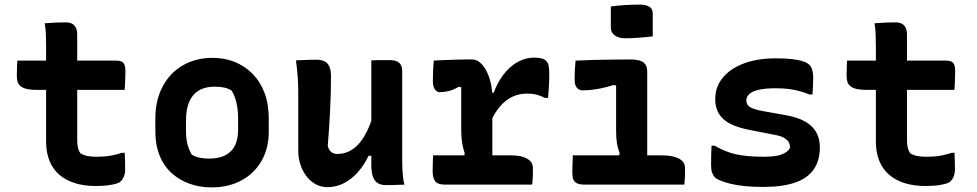

<svg xmlns="http://www.w3.org/2000/svg" viewBox="-20 -801 4240 833"><path d="M55 -538H485Q507 -538 515.5 -528Q524 -518 524 -493Q524 -478 523.5 -464.5Q523 -451 522.5 -438Q522 -425 521 -411H140Q115 -411 98.5 -414.5Q82 -418 71.5 -425.5Q61 -433 57 -444.5Q53 -456 53 -472Q53 -484 53.5 -495Q54 -506 54 -516.5Q54 -527 55 -538ZM521 -138Q522 -121 522.5 -102.5Q523 -84 523 -67Q523 -48 517 -34Q511 -20 500 -11Q494 -7 483.5 -4Q473 -1 458.5 1.5Q444 4 428 5Q412 6 395 6Q346 6 306.5 -6Q267 -18 238.5 -42Q210 -66 195 -102.5Q180 -139 180 -188Q180 -240 180 -292Q180 -344 180 -396Q180 -448 180 -500Q180 -552 180 -604Q180 -628 179 -652.5Q178 -677 174 -700Q198 -702 221.5 -703Q245 -704 267 -704Q281 -704 292 -698.5Q303 -693 309 -681Q315 -669 315 -650Q315 -593 315 -536.5Q315 -480 315 -423Q315 -366 315 -309.5Q315 -253 315 -196Q315 -176 318 -161.5Q321 -147 329 -136Q342 -128 358 -124.5Q374 -121 395 -121Q417 -121 436 -122.5Q455 -124 472.5 -128Q490 -132 509 -138Z M902 -550Q954 -550 998 -532.5Q1042 -515 1075.5 -481Q1109 -447 1127.5 -398.5Q1146 -350 1146 -287V-229Q1146 -158 1115 -103.5Q1084 -49 1028 -18.5Q972 12 898 12Q845 12 800.5 -4.5Q756 -21 723 -51.5Q690 -82 672 -127Q654 -172 654 -229V-287Q654 -365 685 -424.5Q716 -484 772.5 -517Q829 -550 902 -550ZM911 -425Q870 -425 842.5 -408.5Q815 -392 801 -359.5Q787 -327 787 -278V-231Q787 -200 793.5 -175Q800 -150 812 -130Q827 -121 845 -117Q863 -113 887 -113Q929 -113 957 -127Q985 -141 999 -169Q1013 -197 1013 -237V-285Q1013 -324 1006 -354.5Q999 -385 985 -408Q971 -417 953 -421Q935 -425 911 -425Z M1352 -542Q1373 -542 1387 -535.5Q1401 -529 1408.5 -513.5Q1416 -498 1416 -469Q1416 -432 1415 -394.5Q1414 -357 1412 -318.5Q1410 -280 1407.5 -242.5Q1405 -205 1402 -168Q1406 -151 1416.5 -142Q1427 -133 1443 -133Q1467 -133 1489 -142Q1511 -151 1531.5 -171.5Q1552 -192 1570 -227Q1588 -262 1603 -315V-125H1579Q1560 -85 1533 -54.5Q1506 -24 1472.5 -6.5Q1439 11 1400 11Q1373 11 1350 -1.5Q1327 -14 1310 -36Q1293 -58 1283.5 -86.5Q1274 -115 1274 -146Q1274 -189 1274 -230.5Q1274 -272 1274 -314Q1274 -356 1274 -397Q1274 -436 1271.5 -469Q1269 -502 1264 -539Q1286 -540 1307.5 -541Q1329 -542 1352 -542ZM1672 -540Q1692 -540 1703.5 -534Q1715 -528 1720 -517.5Q1725 -507 1725 -492Q1725 -423 1725 -357.5Q1725 -292 1725 -227.5Q1725 -163 1725 -99Q1725 -81 1726 -63Q1727 -45 1729 -29Q1731 -13 1735 0Q1720 0 1706 1Q1692 2 1678.5 2Q1665 2 1652 2Q1634 2 1620 -6Q1606 -14 1598.5 -33Q1591 -52 1591 -84Q1591 -161 1591 -238.5Q1591 -316 1591 -391.5Q1591 -467 1591 -539Q1606 -540 1619 -540Q1632 -540 1645 -540Q1658 -540 1672 -540Z M1992 -95 1996 -137Q1991 -152 1987.5 -168Q1984 -184 1982.5 -203Q1981 -222 1981 -243Q1981 -273 1981 -303Q1981 -333 1981 -363Q1981 -393 1981 -423L1969 -424Q1946 -410 1925 -405.5Q1904 -401 1888 -401Q1876 -401 1867 -413Q1858 -425 1858 -450Q1858 -473 1859 -495.5Q1860 -518 1862 -538Q1872 -539 1884.5 -539.5Q1897 -540 1910.5 -540.5Q1924 -541 1938.5 -541.5Q1953 -542 1968.5 -542.5Q1984 -543 1999.5 -543Q2015 -543 2028 -543Q2044 -543 2057.5 -533.5Q2071 -524 2082 -507.5Q2093 -491 2100.5 -470.5Q2108 -450 2112 -427.5Q2116 -405 2116 -383Q2116 -347 2116 -310Q2116 -273 2116 -235.5Q2116 -198 2116 -160Q2116 -122 2116 -85ZM2098 -399H2122Q2150 -472 2196.5 -511.5Q2243 -551 2299 -551Q2318 -551 2330.5 -547.5Q2343 -544 2349 -537Q2357 -531 2360 -517Q2363 -503 2363 -481Q2363 -453 2361.5 -427Q2360 -401 2358 -376H2345Q2325 -386 2307.5 -390.5Q2290 -395 2266 -395Q2233 -395 2203.5 -381.5Q2174 -368 2149.5 -339.5Q2125 -311 2104 -264ZM1859 -127H2194Q2229 -127 2250 -120Q2271 -113 2281.5 -101Q2292 -89 2292 -72Q2292 -59 2292 -47.5Q2292 -36 2291 -24Q2290 -12 2289 0H1911Q1879 0 1868 -15Q1857 -30 1857 -57Q1857 -69 1857.5 -80.5Q1858 -92 1858 -103.5Q1858 -115 1859 -127Z M2664 -101 2668 -139Q2660 -158 2656.5 -181Q2653 -204 2653 -233Q2653 -253 2653 -272.5Q2653 -292 2653 -312Q2653 -332 2653 -351.5Q2653 -371 2653 -391Q2653 -411 2653 -430L2641 -432Q2613 -423 2588.5 -418Q2564 -413 2544 -411Q2524 -409 2506 -409Q2497 -409 2489.5 -414Q2482 -419 2477.5 -429.5Q2473 -440 2473 -456Q2473 -477 2474 -498Q2475 -519 2477 -538Q2514 -540 2555.5 -541Q2597 -542 2638 -542.5Q2679 -543 2715 -543Q2740 -543 2756 -538Q2772 -533 2780 -521.5Q2788 -510 2788 -488Q2788 -447 2788 -406.5Q2788 -366 2788 -325.5Q2788 -285 2788 -245.5Q2788 -206 2788 -167.5Q2788 -129 2788 -92ZM2465 -127H2846Q2885 -127 2908 -120Q2931 -113 2941.5 -101Q2952 -89 2952 -72Q2952 -60 2952 -48Q2952 -36 2951 -24Q2950 -12 2949 0H2517Q2496 0 2484 -5.5Q2472 -11 2467.5 -22.5Q2463 -34 2463 -53Q2463 -67 2463.5 -79Q2464 -91 2464.5 -102.5Q2465 -114 2465 -127ZM2630 -773Q2644 -775 2659.5 -776.5Q2675 -778 2691.5 -779Q2708 -780 2724.5 -780.5Q2741 -781 2757 -781Q2781 -781 2796.5 -772Q2812 -763 2812 -742V-643Q2798 -641 2783 -640Q2768 -639 2752.5 -637.5Q2737 -636 2721.5 -635.5Q2706 -635 2691 -635Q2664 -635 2647 -647.5Q2630 -660 2630 -681Z M3297 -121Q3346 -121 3371.5 -131Q3397 -141 3407 -158Q3408 -171 3403 -182Q3398 -193 3383.5 -202Q3369 -211 3341 -216L3234 -237Q3181 -247 3148 -264Q3115 -281 3099 -307.5Q3083 -334 3083 -370Q3083 -413 3103 -446Q3123 -479 3159 -502Q3195 -525 3242 -536.5Q3289 -548 3344 -548Q3387 -548 3417 -544.5Q3447 -541 3465.5 -534.5Q3484 -528 3491 -520Q3497 -515 3500.5 -507Q3504 -499 3506 -488.5Q3508 -478 3508 -464Q3508 -445 3507 -427Q3506 -409 3505 -391H3493Q3469 -400 3447.5 -406Q3426 -412 3401.5 -415Q3377 -418 3344 -418Q3300 -418 3272 -411.5Q3244 -405 3231 -393Q3218 -381 3218 -365Q3218 -354 3224 -345.5Q3230 -337 3246 -330.5Q3262 -324 3290 -319L3385 -302Q3439 -293 3472.5 -274Q3506 -255 3521.5 -227Q3537 -199 3537 -162Q3537 -104 3510 -65.5Q3483 -27 3428.5 -8.5Q3374 10 3291 10Q3248 10 3212.5 6.5Q3177 3 3150 -3.5Q3123 -10 3105.5 -17.5Q3088 -25 3082 -31Q3074 -40 3069.5 -52Q3065 -64 3065 -85Q3065 -108 3065.5 -128.5Q3066 -149 3067 -169H3080Q3105 -155 3127 -146Q3149 -137 3173.5 -131.5Q3198 -126 3228 -123.5Q3258 -121 3297 -121Z M3655 -538H4085Q4107 -538 4115.5 -528Q4124 -518 4124 -493Q4124 -478 4123.5 -464.5Q4123 -451 4122.5 -438Q4122 -425 4121 -411H3740Q3715 -411 3698.5 -414.5Q3682 -418 3671.5 -425.5Q3661 -433 3657 -444.5Q3653 -456 3653 -472Q3653 -484 3653.5 -495Q3654 -506 3654 -516.5Q3654 -527 3655 -538ZM4121 -138Q4122 -121 4122.5 -102.5Q4123 -84 4123 -67Q4123 -48 4117 -34Q4111 -20 4100 -11Q4094 -7 4083.5 -4Q4073 -1 4058.5 1.5Q4044 4 4028 5Q4012 6 3995 6Q3946 6 3906.5 -6Q3867 -18 3838.5 -42Q3810 -66 3795 -102.5Q3780 -139 3780 -188Q3780 -240 3780 -292Q3780 -344 3780 -396Q3780 -448 3780 -500Q3780 -552 3780 -604Q3780 -628 3779 -652.5Q3778 -677 3774 -700Q3798 -702 3821.5 -703Q3845 -704 3867 -704Q3881 -704 3892 -698.5Q3903 -693 3909 -681Q3915 -669 3915 -650Q3915 -593 3915 -536.5Q3915 -480 3915 -423Q3915 -366 3915 -309.5Q3915 -253 3915 -196Q3915 -176 3918 -161.5Q3921 -147 3929 -136Q3942 -128 3958 -124.5Q3974 -121 3995 -121Q4017 -121 4036 -122.5Q4055 -124 4072.5 -128Q4090 -132 4109 -138Z"/></svg>

Font: Rec Mono Semicasual
Style: Bold
Weight: 700
Version: Version 1.085; ttfautohint (v1.8.4.7-5d5b)